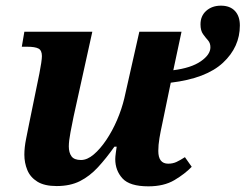

<svg xmlns="http://www.w3.org/2000/svg" viewBox="-20 -648 867 678"><path d="M504 10Q438 10 412.5 -18Q387 -46 387 -86Q387 -94 389 -108.5Q391 -123 392 -130H384Q355 -89 326 -57.5Q297 -26 262.5 -8.5Q228 9 180 9Q137 9 112 -6.5Q87 -22 76.5 -47.5Q66 -73 66 -102Q66 -127 72 -157Q78 -187 83 -212L119 -388Q123 -408 125.5 -425Q128 -442 128 -450Q128 -470 116 -476.5Q104 -483 75 -483H57L66 -536H306L240 -237Q235 -213 229 -181.5Q223 -150 223 -131Q223 -109 232.5 -96Q242 -83 266 -83Q288 -83 311 -102.5Q334 -122 355.5 -154Q377 -186 393.5 -224.5Q410 -263 419 -301L472 -536H621L592 -400Q655 -408 689 -431.5Q723 -455 723 -481Q723 -496 714.5 -505.5Q706 -515 697 -527.5Q688 -540 688 -562Q688 -592 708.5 -610Q729 -628 760 -628Q792 -628 809.5 -609.5Q827 -591 827 -558Q827 -482 767.5 -426.5Q708 -371 583 -356L553 -211Q547 -184 543 -160Q539 -136 539 -115Q539 -70 574 -70Q590 -70 603 -76Q616 -82 633 -93L657 -59Q633 -34 596 -12Q559 10 504 10Z"/></svg>

Font: Noto Serif
Style: Bold Italic
Weight: 700
Italic angle: -12°
Designer: Monotype Design Team
Foundry: Monotype Imaging Inc.
Version: Version 2.013